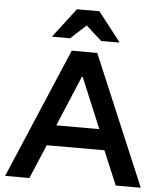

<svg xmlns="http://www.w3.org/2000/svg" viewBox="-59 -942 832 993"><g transform="rotate(5 357.0 -445.5)"><path d="M5 0 291.7 -675H424.2L709.2 0H579.2L505 -176.7H205.8L130.8 0ZM245.8 -283.3H469.2L360 -545H355.8ZM185.8 -738.3V-741.7L300 -890.8H416.7L532.5 -741.7V-738.3H439.2L357.5 -811.7L277.5 -738.3Z"/></g></svg>

Font: Funnel Display Light SemiBold
Style: Regular
Weight: 600
Version: Version 1.000